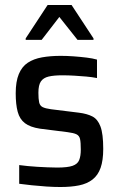

<svg xmlns="http://www.w3.org/2000/svg" viewBox="-20 -742 477 770"><path d="M222 8Q196 8 166 6Q136 4 107.5 1Q79 -2 57 -5V-80Q73 -78 91.5 -76Q110 -74 130 -73Q150 -72 170 -71Q190 -70 209 -70Q251 -70 271 -77Q291 -84 297.5 -100Q304 -116 304 -142Q304 -171 301 -184.5Q298 -198 286.5 -203.5Q275 -209 251 -212L140 -226Q101 -232 80 -248Q59 -264 51 -293.5Q43 -323 43 -368Q43 -415 55.5 -445Q68 -475 91.5 -490.5Q115 -506 148.5 -512Q182 -518 224 -518Q249 -518 276 -516Q303 -514 327.5 -511Q352 -508 369 -503V-429Q349 -433 326 -435Q303 -437 278.5 -438.5Q254 -440 230 -440Q196 -440 175 -435Q154 -430 144 -415.5Q134 -401 134 -370Q134 -345 137 -331.5Q140 -318 151 -312.5Q162 -307 184 -304L297 -290Q329 -286 350.5 -275Q372 -264 383 -234.5Q394 -205 394 -145Q394 -99 383.5 -69Q373 -39 351 -22Q329 -5 297 1.5Q265 8 222 8ZM83 -582V-588L171 -722H267L355 -588V-582H291L218 -674L147 -582Z"/></svg>

Font: Saira SemiCondensed Medium
Style: Regular
Weight: 500
Width: 4
Designer: Hector Gatti with collaboration of the Omnibus-Type team
Foundry: Omnibus-Type
Version: Version 1.101